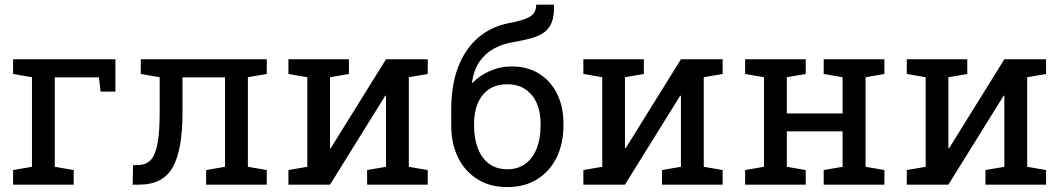

<svg xmlns="http://www.w3.org/2000/svg" viewBox="-20 -778 4475 809"><path d="M35.2 0V-61.5L114.7 -75.2V-452.6L35.2 -466.3V-528.3H466.3V-392.1H403.8L397 -452.1H210.9V-75.2L290.5 -61.5V0Z M539.1 0 540.5 -82 560.5 -82.5Q595.2 -82.5 615.2 -104.2Q635.3 -126 644 -174.6Q652.8 -223.1 652.8 -302.7V-452.6L573.2 -466.3V-528.3H1024.4H1104V-466.3L1024.4 -452.6V-75.2L1104 -61.5V0H848.6V-61.5L928.2 -75.2V-452.1H749V-302.7Q749 -146.5 707.8 -73.2Q666.5 0 566.4 0Z M1195.3 0V-61.5L1274.9 -75.2V-452.6L1195.3 -466.3V-528.3H1370.6H1450.2V-466.3L1370.6 -452.6V-154.3L1373.5 -153.3L1606.4 -528.3H1702.6H1782.2V-466.3L1702.6 -452.6V-75.2L1782.2 -61.5V0H1526.9V-61.5L1606.4 -75.2V-374L1603.5 -375L1370.6 0Z M2117.7 10.3Q2044.9 10.3 1991.9 -22.7Q1939 -55.7 1910.2 -114Q1881.3 -172.4 1881.3 -248V-316.4Q1881.3 -420.4 1910.9 -496.6Q1940.4 -572.8 1994.6 -619.1Q2048.8 -665.5 2122.6 -680.2Q2184.1 -691.4 2211.7 -707Q2239.3 -722.7 2239.3 -758.3H2313.5L2314.5 -755.4Q2315.4 -712.4 2305.4 -685.5Q2295.4 -658.7 2273.9 -642.6Q2252.4 -626.5 2219.2 -617.2Q2186 -607.9 2140.6 -600.1Q2096.2 -592.8 2059.8 -572.5Q2023.4 -552.2 1999.8 -517.3Q1976.1 -482.4 1968.8 -430.7L1970.7 -428.2Q1999.5 -459 2043.2 -478.5Q2086.9 -498 2136.2 -498Q2203.1 -498 2252 -467.3Q2300.8 -436.5 2327.4 -382.6Q2354 -328.6 2354 -258.8V-248Q2354 -172.4 2325.2 -114Q2296.4 -55.7 2243.4 -22.7Q2190.4 10.3 2117.7 10.3ZM2117.7 -64.9Q2163.6 -64.9 2194.8 -88.6Q2226.1 -112.3 2241.9 -153.6Q2257.8 -194.8 2257.8 -248V-258.8Q2257.8 -305.7 2241.7 -342.8Q2225.6 -379.9 2194.3 -401.4Q2163.1 -422.9 2116.7 -422.9Q2070.8 -422.9 2039.8 -401.4Q2008.8 -379.9 1993.2 -342.8Q1977.5 -305.7 1977.5 -258.8V-248Q1977.5 -194.8 1993.2 -153.6Q2008.8 -112.3 2040 -88.6Q2071.3 -64.9 2117.7 -64.9Z M2438 0V-61.5L2517.6 -75.2V-452.6L2438 -466.3V-528.3H2613.3H2692.9V-466.3L2613.3 -452.6V-154.3L2616.2 -153.3L2849.1 -528.3H2945.3H3024.9V-466.3L2945.3 -452.6V-75.2L3024.9 -61.5V0H2769.5V-61.5L2849.1 -75.2V-374L2846.2 -375L2613.3 0Z M3119.6 0V-61.5L3199.2 -75.2V-452.6L3119.6 -466.3V-528.3H3375V-466.3L3295.4 -452.6V-299.8H3530.3V-452.6L3450.7 -466.3V-528.3H3530.3H3627H3706.5V-466.3L3627 -452.6V-75.2L3706.5 -61.5V0H3450.7V-61.5L3530.3 -75.2V-224.6H3295.4V-75.2L3375 -61.5V0Z M3800.8 0V-61.5L3880.4 -75.2V-452.6L3800.8 -466.3V-528.3H3976.1H4055.7V-466.3L3976.1 -452.6V-154.3L3979 -153.3L4211.9 -528.3H4308.1H4387.7V-466.3L4308.1 -452.6V-75.2L4387.7 -61.5V0H4132.3V-61.5L4211.9 -75.2V-374L4209 -375L3976.1 0Z"/></svg>

Font: Roboto Slab LO
Style: Regular
Weight: 400
Designer: Google
Version: Version 2.000